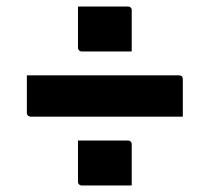

<svg xmlns="http://www.w3.org/2000/svg" viewBox="-20 -593 640 586"><path d="M62 -363H526Q532 -363 535 -360Q538 -357 538 -352Q538 -322 538 -295Q538 -268 538 -237H74Q70 -237 67.5 -238.5Q65 -240 63.5 -242.5Q62 -245 62 -248Q62 -279 62 -306Q62 -333 62 -363ZM218 -573Q248 -573 271.5 -573Q295 -573 318.5 -573Q342 -573 371 -573Q375 -573 377 -571.5Q379 -570 380.5 -568Q382 -566 382 -562V-436Q353 -436 329.5 -436Q306 -436 282.5 -436Q259 -436 229 -436Q226 -436 223.5 -437.5Q221 -439 219.5 -441.5Q218 -444 218 -447ZM218 -164Q248 -164 271.5 -164Q295 -164 318.5 -164Q342 -164 371 -164Q375 -164 377 -162.5Q379 -161 380.5 -159Q382 -157 382 -153V-27Q353 -27 329.5 -27Q306 -27 282.5 -27Q259 -27 229 -27Q226 -27 223.5 -28.5Q221 -30 219.5 -32.5Q218 -35 218 -38Z"/></svg>

Font: Recursive Monospace
Style: Bold
Weight: 700
Version: Version 1.047